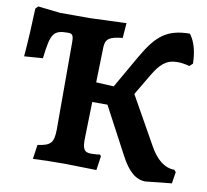

<svg xmlns="http://www.w3.org/2000/svg" viewBox="-75 -736 899 834"><g transform="rotate(10 374.0 -319.0)"><path d="M733 -57C689 -57 652 -88 622 -143L505 -351L560 -444C590 -494 616 -520 665 -520C680 -520 698 -518 719 -512L733 -525C732 -571 723 -618 697 -651C597 -650 552 -614 493 -511L411 -368L333 -372L337 -526C338 -565 355 -576 413 -582L418 -648L257 -642H127L28 -653L17 -642C15 -585 11 -496 5 -429L87 -435C100 -547 110 -563 177 -563C195 -563 200 -554 200 -526V-139C199 -82 187 -68 129 -60L120 3C154 1 217 0 257 0C293 0 370 3 400 3L409 -59L404 -66C402 -65 382 -63 365 -63C334 -63 325 -77 327 -131L331 -285H398L508 -78C541 -15 576 15 618 15L733 3L741 -48Z"/></g></svg>

Font: Alegreya SC
Style: Bold
Weight: 700
Designer: Juan Pablo del Peral
Foundry: Huerta Tipografica
Version: Version 2.007;PS 002.007;hotconv 1.0.88;makeotf.lib2.5.64775